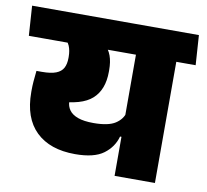

<svg xmlns="http://www.w3.org/2000/svg" viewBox="-98 -725 867 806"><g transform="rotate(10 336.0 -322.0)"><path d="M612.5 -559.5H440.5V0H612.5ZM416.5 -516.5H695L686.5 -643.5H408ZM-24.5 -643.5 -16 -516.5H645L636 -643.5ZM302 -540H124.5Q147.5 -524.5 155.8 -504.8Q164 -485 164 -458.5V-454Q164 -428 155 -411Q146 -394 124.2 -385.5Q102.5 -377 64 -377H41L95 -266L150.5 -267.5Q252.5 -270 296.8 -309.8Q341 -349.5 341 -426V-433Q341 -469 331.8 -494.2Q322.5 -519.5 302 -540ZM35 -293.5V-285.5Q35 -175.5 94.2 -118.2Q153.5 -61 261 -61Q342 -61 382 -90.8Q422 -120.5 434.5 -166.5H451.5L444.5 -272Q437 -241.5 407.2 -222.2Q377.5 -203 314.5 -203Q273.5 -203 248 -212.2Q222.5 -221.5 210.8 -238Q199 -254.5 199 -276V-339L41 -377Q38 -350.5 36.5 -331Q35 -311.5 35 -293.5Z"/></g></svg>

Font: Anek Devanagari Medium ExtraBold
Style: Regular
Weight: 800
Version: Version 1.003